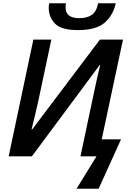

<svg xmlns="http://www.w3.org/2000/svg" viewBox="-20 -956 803 1174"><path d="M448 198H583L720 -104H602L732 -714H591L177 -165H173Q181 -196 194 -250.5Q207 -305 216 -347L294 -714H184L33 0H175L590 -559L593 -558Q582 -517 571 -466Q560 -415 550 -368L472 0H570ZM457 -772Q567 -772 619 -816.5Q671 -861 688 -936H580Q570 -884 540.5 -864.5Q511 -845 465 -845Q381 -845 381 -910Q381 -916 381.5 -922Q382 -928 383 -936H281Q278 -926 278 -908Q278 -852 316 -812Q354 -772 457 -772Z"/></svg>

Font: Noto Sans UI Medium
Style: Italic
Weight: 500
Italic angle: -12°
Designer: Monotype Design Team
Foundry: Monotype Imaging Inc.
Version: Version 1.901